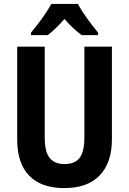

<svg xmlns="http://www.w3.org/2000/svg" viewBox="-20 -953 660 983"><path d="M553 -240Q553 -121 491 -55.5Q429 10 309 10Q191 10 129.5 -53.5Q68 -117 68 -239V-714H209V-249Q209 -175 234.5 -144Q260 -113 310 -113Q363 -113 387.5 -144.5Q412 -176 412 -250V-714H553ZM379 -933Q396 -900 425 -860Q454 -820 482 -786V-773H398Q378 -788 355 -809Q332 -830 310 -856Q263 -802 224 -773H139V-786Q155 -805 175.5 -832Q196 -859 214 -886Q232 -913 243 -933Z"/></svg>

Font: Noto Sans Condensed
Style: Bold
Weight: 700
Width: 3
Designer: Monotype Design Team
Foundry: Monotype Imaging Inc.
Version: Version 2.013; ttfautohint (v1.8.4.7-5d5b)